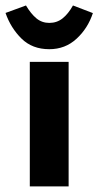

<svg xmlns="http://www.w3.org/2000/svg" viewBox="-76 -668 353 688"><path d="M30.8 0H169.9V-446.3H30.8ZM185.5 -648.4Q168.5 -618.2 148.2 -602.1Q127.9 -585.9 100.6 -585.9Q74.2 -585.9 54.4 -602.3Q34.7 -618.7 17.1 -648.4L-56.2 -621.6Q-37.6 -567.9 1 -529.8Q39.6 -491.7 100.6 -491.7Q157.7 -491.7 198.2 -529.1Q238.8 -566.4 256.8 -621.1Z"/></svg>

Font: Roboto Flex Super Cond Bold
Style: Regular
Weight: 700
Width: 3
Designer: Berlow after Robertson
Foundry: Google
Version: Version 3.000